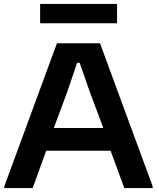

<svg xmlns="http://www.w3.org/2000/svg" viewBox="-20 -961 802 981"><path d="M2 -9 271 -740H491L760 -9V0H615L545 -191H216L147 0H2ZM508 -307 439 -491 387 -640H374L323 -490L255 -307ZM185 -941H578V-842H185Z"/></svg>

Font: Encode Sans Wide
Style: SemiBold
Weight: 600
Designer: Pablo Impallari, Andres Torresi
Foundry: Pablo Impallari, Andres Torresi
Version: Version 1.000; ttfautohint (v1.00) -l 8 -r 50 -G 200 -x 14 -